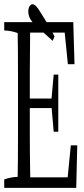

<svg xmlns="http://www.w3.org/2000/svg" viewBox="-27 -909 401 919"><path d="M323.7 -803.2Q326.7 -707.5 329.6 -601.6H297.9Q290 -682.1 282.7 -752.9H117.2Q115.7 -629.4 115.7 -561.5Q115.7 -504.4 115.7 -437.5H219.7Q224.6 -499.5 230 -551.8H252Q252 -419.9 252 -278.3H230Q225.1 -339.8 220.2 -391.6H115.7Q115.7 -329.1 115.7 -256.8Q115.7 -186 117.7 -60.1H296.9Q304.7 -141.6 312 -213.4H342.8Q340.3 -116.7 337.9 -9.8H-6.8Q-6.8 -34.7 -6.8 -50.3Q25.4 -61.5 57.6 -62.5Q59.1 -142.6 59.1 -251Q59.1 -411.1 59.1 -560.5Q59.1 -670.4 57.6 -751Q25.4 -762.2 -6.8 -763.2Q-6.8 -788.1 -6.8 -803.2ZM169.4 -845.7Q204.1 -792 233.9 -734.9L225.1 -713.4Q205.1 -731 184.3 -750.5Q163.6 -770 142.1 -789.1Q122.6 -807.6 115.5 -823Q108.4 -838.4 108.4 -854Q108.4 -869.6 114.7 -879.2Q121.1 -888.7 128.9 -888.7Q136.7 -888.7 145.8 -879.6Q154.8 -870.6 169.4 -845.7Z"/></svg>

Font: Scarab Serif
Style: Condensed-Light
Weight: 300
Designer: John Roberts
Foundry: Scarab
Version: 1.0